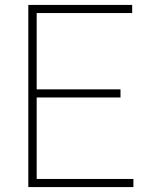

<svg xmlns="http://www.w3.org/2000/svg" viewBox="-20 -760 598 780"><path d="M95 0V-740H517V-707H129V-33H522V0ZM120 -364V-397H469.5V-364Z"/></svg>

Font: Encode Sans Condensed Thin Thin
Style: Regular
Weight: 250
Version: Version 3.002